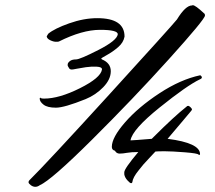

<svg xmlns="http://www.w3.org/2000/svg" viewBox="-20 -698 830 740"><path d="M626 -163Q751 -147 751 -104Q751 -101 749 -101Q747 -101 745 -102Q743 -107 692.5 -111Q642 -115 615 -115Q588 -115 579 -114Q572 -106 557 -90.5Q542 -75 533 -64.5Q524 -54 514 -41Q492 -14 490 4Q489 8 485 8Q481 8 471 -3Q461 -14 459 -26V-34Q459 -48 513 -112Q486 -112 469.5 -109Q453 -106 441 -106Q429 -106 423 -117Q411 -120 411 -132Q411 -168 462 -226.5Q513 -285 594.5 -338.5Q676 -392 752 -408Q758 -404 758 -399.5Q758 -395 750 -392Q700 -368 595 -283.5Q490 -199 483 -157Q494 -157 565 -163L573 -171Q651 -249 699 -287Q701 -290 705 -290Q709 -290 714.5 -284.5Q720 -279 720 -276.5Q720 -274 715.5 -269Q711 -264 678.5 -225Q646 -186 626 -163ZM373 -431Q373 -440 352.5 -441Q332 -442 311 -439Q290 -436 275.5 -433Q261 -430 257 -430Q253 -430 250 -431.5Q247 -433 245.5 -436.5Q244 -440 242 -442.5Q240 -445 241 -451Q242 -457 250 -463Q258 -469 273 -469Q288 -469 359.5 -505.5Q431 -542 434 -566Q434 -583 365.5 -583Q297 -583 207 -538Q205 -537 195.5 -537Q186 -537 173.5 -543Q161 -549 160 -558L166 -568Q190 -588 246.5 -608Q303 -628 355 -628Q460 -628 460 -557Q456 -534 435 -516Q414 -498 392 -486Q370 -474 370 -472L373 -469Q407 -455 407 -423.5Q407 -392 378 -362Q349 -332 310 -316Q228 -283 195.5 -283Q163 -283 148 -294.5Q133 -306 133 -318Q133 -320 135 -322Q137 -318 150 -318Q208 -318 288 -358Q368 -398 373 -430ZM720 -677Q722 -678 723 -678Q733 -678 766 -647Q770 -645 770 -638Q769 -623 631 -470Q493 -317 335 -160Q177 -3 133 16Q125 22 116 22Q107 22 98.5 15.5Q90 9 90 4.5Q90 0 93 -3Q158 -67 400 -332.5Q642 -598 662 -623Q695 -677 720 -677Z"/></svg>

Font: Mr Dafoe
Style: Regular
Weight: 400
Designer: Alejandro Paul
Foundry: Alejandro Paul
Version: Version 1.000